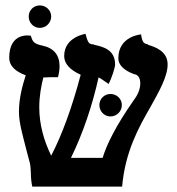

<svg xmlns="http://www.w3.org/2000/svg" viewBox="-20 -689 652 709"><path d="M599 -451C599 -501 551 -516 528 -523C527 -523 526 -524 526 -524H528C527 -525 525 -526 519 -527C512 -530 505 -532 501 -562C501 -562 417 -556 417 -474C417 -449 437 -429 478 -414C478 -415 478 -415 478 -415C478 -415 478 -415 478 -415C484 -413 498 -408 498 -381C498 -363 491 -342 476 -322C407 -224 373 -153 359 -106H242C287 -198 321 -300 344 -403C349 -401 354 -398 381 -379C392 -399 405 -439 405 -451C405 -505 362 -516 330 -523C328 -524 327 -524 325 -525C323 -525 320 -526 317 -526C311 -528 304 -529 296 -564C296 -564 217 -553 217 -482C217 -454 238 -431 278 -413C246 -292 209 -191 169 -114C142 -170 125 -229 125 -293C125 -334 132 -371 140 -403H141C150 -404 179 -404 194 -404C197 -413 200 -433 200 -443C200 -486 179 -512 135 -521C107 -527 100 -534 94 -557C94 -557 14 -574 14 -475C14 -447 36 -425 75 -411C62 -371 50 -324 50 -277C50 -236 62 -197 75 -145C80 -127 84 -109 90 -88C93 -77 93 -64 94 -49C94 -36 95 -21 99 0H431C442 -129 493 -220 535 -293C568 -352 599 -407 599 -451ZM347 -301C347 -278 365 -259 388 -259C411 -259 430 -278 430 -301C430 -324 411 -342 388 -342C365 -342 347 -324 347 -301ZM86 -628C86 -605 104 -586 127 -586C150 -586 169 -605 169 -628C169 -651 150 -669 127 -669C104 -669 86 -651 86 -628Z"/></svg>

Font: Libertinus Serif
Style: Bold
Weight: 700
Designer: Philipp H. Poll, Khaled Hosny
Foundry: Caleb Maclennan
Version: Version 7.050;RELEASE